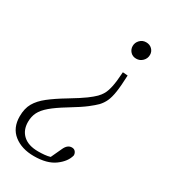

<svg xmlns="http://www.w3.org/2000/svg" viewBox="-181 -569 764 867"><g transform="rotate(30 200.5 -135.5)"><path d="M364 -444Q364 -425 350.5 -411.5Q337 -398 318 -398Q299 -398 287.5 -410.5Q276 -423 276 -440Q276 -458 289 -471.5Q302 -485 321 -485Q340 -485 352 -473Q364 -461 364 -444ZM323 -313Q321 -258 316 -225.5Q311 -193 302 -173.5Q293 -154 278 -138Q265 -125 240 -105.5Q215 -86 159 -52Q113 -24 86.5 -1.5Q60 21 49 43Q38 65 38 93Q38 136 65.5 161Q93 186 144 186Q161 186 177 184.5Q193 183 206 179L232 123Q245 94 268 94Q280 94 286.5 102Q293 110 293 121Q284 157 245 185.5Q206 214 138 214Q74 214 33.5 182Q-7 150 -7 90Q-7 49 9 21Q25 -7 57.5 -32.5Q90 -58 140 -88Q193 -120 216.5 -137.5Q240 -155 253 -168Q265 -180 273.5 -195Q282 -210 288 -237.5Q294 -265 297 -315Z"/></g></svg>

Font: Source Serif Pro Light
Style: Italic
Weight: 300
Italic angle: -12°
Designer: Frank Grießhammer
Foundry: Adobe Systems Incorporated
Version: Version 3.001;hotconv 1.0.111;makeotfexe 2.5.65597